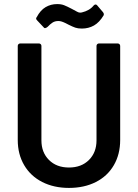

<svg xmlns="http://www.w3.org/2000/svg" viewBox="-20 -913 676 941"><path d="M318 8Q244 8 187 -21Q130 -50 98.5 -103.5Q67 -157 67 -227V-688Q67 -693 70.5 -696.5Q74 -700 79 -700H171Q176 -700 179.5 -696.5Q183 -693 183 -688V-225Q183 -166 220 -129Q257 -92 318 -92Q379 -92 416 -129Q453 -166 453 -225V-688Q453 -693 456.5 -696.5Q460 -700 465 -700H557Q562 -700 565.5 -696.5Q569 -693 569 -688V-227Q569 -157 538 -103.5Q507 -50 450 -21Q393 8 318 8ZM381 -773Q362 -773 349 -777.5Q336 -782 316 -792Q313 -794 301.5 -799.5Q290 -805 282 -807.5Q274 -810 266 -810Q249 -810 237 -802Q225 -794 214 -782Q209 -777 201 -775Q200 -775 200 -775Q197 -775 194 -779L162 -813Q157 -818 157 -822Q157 -826 160 -829Q178 -863 203.5 -878Q229 -893 260 -893Q280 -893 294 -887.5Q308 -882 331 -870Q350 -860 358 -855.5Q366 -851 373 -851Q377 -851 381 -852Q419 -861 439 -886Q444 -891 448 -891Q453 -891 456 -887L485 -853Q489 -848 489 -843Q489 -841 488 -838Q467 -803 440.5 -788Q414 -773 381 -773Z"/></svg>

Font: LinhAnh SemBd
Style: Regular
Weight: 600
Monospace: yes
Designer: Jeremy Tribby
Foundry: Tribby Type
Version: Version 1.408